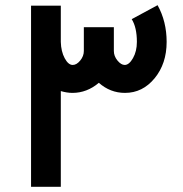

<svg xmlns="http://www.w3.org/2000/svg" viewBox="-20 -722 707 742"><path d="M589 -702Q624 -639 624 -560Q624 -476 577.5 -419.5Q531 -363 463 -363Q406 -363 362 -402Q316 -363 260 -363Q239 -363 215 -370V0H100V-700H215V-560Q216 -523 230 -497Q244 -471 261 -471Q276 -471 290 -488Q304 -505 304 -525V-617H420V-525Q420 -505 434 -488Q448 -471 462 -471Q479 -471 494 -497.5Q509 -524 509 -560Q509 -616 489 -648Z"/></svg>

Font: Montserrat-Arabic
Style: Regular
Weight: 400
Designer: Mohamed Gaber
Foundry: Kief Type Foundry
Version: Version 5.008;PS 005.008;hotconv 1.0.88;makeotf.lib2.5.64775